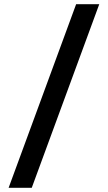

<svg xmlns="http://www.w3.org/2000/svg" viewBox="-20 -819 513 913"><path d="M131 74H21L342 -799H452Z"/></svg>

Font: Application Medium
Style: Regular
Weight: 500
Designer: Wei Huang
Foundry: Wei Huang
Version: Version 0.012